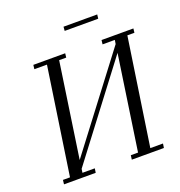

<svg xmlns="http://www.w3.org/2000/svg" viewBox="-149 -973 1028 1098"><g transform="rotate(-20 365.5 -424.0)"><path d="M53.2 0 56.2 -25.9H99.1L195.8 -676.8H119.1L122.1 -702.1H315.9L313 -676.8H270L185.1 -100.1L605 -652.8L608.9 -676.8H534.2L537.1 -702.1H731L728 -676.8H685.1L587.9 -25.9H665L661.1 0H465.8L469.2 -25.9H513.2L598.1 -602.1L178.2 -48.8L174.8 -25.9H250L246.1 0ZM356.9 -823.2 358.9 -848.1H564L561 -823.2Z"/></g></svg>

Font: Dehuti
Style: Italic
Weight: 400
Version: Version 1.2